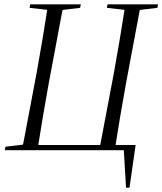

<svg xmlns="http://www.w3.org/2000/svg" viewBox="-20 -690 746 882"><path d="M559 172 548 -12 585 0H101L105 -24H603L575 172ZM81 0 149 -359Q163 -436 176 -514.5Q189 -593 201 -670H272L204 -308Q190 -231 177 -154Q164 -77 152 0ZM116 -654 119 -670H351L348 -654L247 -642H221ZM436 0 504 -359Q518 -436 531 -514.5Q544 -593 556 -670H627L559 -308Q545 -231 532 -154Q519 -77 507 0ZM471 -654 474 -670H706L703 -654L602 -642H576ZM2 0 5 -16 105 -28H130L128 0Z"/></svg>

Font: Source Serif 4 60pt
Style: Italic
Weight: 400
Italic angle: -12°
Version: Version 4.004;hotconv 1.0.116;makeotfexe 2.5.65601